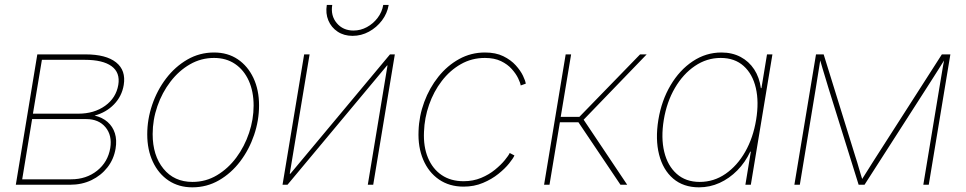

<svg xmlns="http://www.w3.org/2000/svg" viewBox="-20 -764 3996 794"><path d="M45.4 0 134.3 -539.1H333.5Q418.5 -539.1 460 -506.1Q501.5 -473.1 491.7 -412.6Q483.9 -365.7 451.4 -332.3Q418.9 -298.8 371.1 -286.1Q403.8 -278.3 425 -259.5Q446.3 -240.7 455.1 -212.9Q463.9 -185.1 458 -149.4Q450.7 -105.5 424.3 -71.8Q397.9 -38.1 358.2 -19Q318.4 0 270 0ZM71.8 -22.5H273.9Q336.9 -22.5 381.6 -58.1Q426.3 -93.8 436 -151.9Q444.3 -204.1 416.3 -237.8Q388.2 -271.5 336.9 -271.5H112.8ZM116.2 -293.9H303.7Q369.1 -293.9 414.6 -326.4Q460 -358.9 469.2 -413.1Q477.5 -463.9 441.4 -490.2Q405.3 -516.6 330.6 -516.6H153.3Z M775.4 10.7Q719.2 10.7 677.2 -17.3Q635.3 -45.4 612.1 -95Q588.9 -144.5 588.9 -208.5Q588.9 -270.5 609.4 -330.8Q629.9 -391.1 667 -439.7Q704.1 -488.3 754.6 -517.6Q805.2 -546.9 865.2 -546.9Q921.9 -546.9 963.4 -518.8Q1004.9 -490.7 1028.1 -441.4Q1051.3 -392.1 1051.3 -328.1Q1051.3 -266.1 1030.8 -205.8Q1010.3 -145.5 973.4 -96.7Q936.5 -47.9 886 -18.6Q835.4 10.7 775.4 10.7ZM775.9 -11.7Q831.1 -11.7 877.2 -39.3Q923.3 -66.9 957.3 -112.5Q991.2 -158.2 1010 -214.4Q1028.8 -270.5 1028.8 -327.1Q1028.8 -385.7 1008.8 -430.2Q988.8 -474.6 952.1 -499.5Q915.5 -524.4 865.2 -524.4Q811.5 -524.4 765.6 -498Q719.7 -471.7 685.1 -426.5Q650.4 -381.3 630.9 -325Q611.3 -268.6 611.3 -209.5Q611.3 -121.1 655.8 -66.4Q700.2 -11.7 775.9 -11.7Z M1523.4 0H1501L1582.5 -493.2H1580.6L1168.9 0H1148.4L1237.8 -539.1H1260.3L1178.2 -45.4H1180.7L1592.8 -539.1H1612.8ZM1438 -615.7Q1402.3 -615.7 1376.2 -633.1Q1350.1 -650.4 1337.9 -679.4Q1325.7 -708.5 1331.5 -743.7H1354Q1346.7 -699.2 1372.6 -668.5Q1398.4 -637.7 1441.9 -637.7Q1471.2 -637.7 1497.3 -651.9Q1523.4 -666 1541.7 -690.2Q1560.1 -714.4 1564.9 -743.7H1587.4Q1581.5 -708.5 1559.6 -679.4Q1537.6 -650.4 1505.9 -633.1Q1474.1 -615.7 1438 -615.7Z M1897 7.8Q1838.4 7.8 1795.4 -21.7Q1752.4 -51.3 1730.2 -103.5Q1708 -155.8 1710.9 -222.7Q1712.9 -284.2 1734.4 -342.3Q1755.9 -400.4 1792.7 -446.5Q1829.6 -492.7 1878.7 -519.8Q1927.7 -546.9 1985.4 -546.9Q2030.3 -546.9 2061.5 -531.5Q2092.8 -516.1 2112.8 -493.9Q2132.8 -471.7 2142.8 -450.7Q2152.8 -429.7 2154.3 -418L2133.3 -410.6Q2131.8 -421.4 2122.8 -440.2Q2113.8 -459 2096.4 -478.5Q2079.1 -498 2051.8 -511.2Q2024.4 -524.4 1985.4 -524.4Q1930.7 -524.4 1885.5 -498.5Q1840.3 -472.7 1806.9 -429Q1773.4 -385.3 1754.4 -330.8Q1735.4 -276.4 1733.4 -219.2Q1730.5 -157.7 1749.8 -111.6Q1769 -65.4 1806.6 -40Q1844.2 -14.6 1897 -14.6Q1936.5 -14.6 1969.5 -28.3Q2002.4 -42 2027.1 -62.3Q2051.8 -82.5 2067.4 -101.6Q2083 -120.6 2087.9 -131.3L2107.4 -121.1Q2102.5 -109.4 2085.4 -88.1Q2068.4 -66.9 2041 -44.9Q2013.7 -22.9 1977.3 -7.6Q1940.9 7.8 1897 7.8Z M2230 0 2319.3 -539.1H2341.8L2298.8 -280.8H2376L2627 -539.1H2654.3L2393.6 -269L2573.7 0H2545.9L2372.1 -258.3H2295.4L2252.4 0Z M2870.6 10.7Q2806.2 10.7 2763.9 -25.4Q2721.7 -61.5 2705.6 -124.8Q2689.5 -188 2702.6 -268.6Q2715.8 -348.6 2753.2 -411.6Q2790.5 -474.6 2845 -510.7Q2899.4 -546.9 2963.4 -546.9Q3007.8 -546.9 3042.5 -528.6Q3077.1 -510.3 3098.9 -477.1Q3120.6 -443.8 3126.5 -399.4H3128.9L3151.9 -539.1H3174.3L3085 0H3062.5L3085 -136.7H3082.5Q3062 -92.8 3029.1 -59.3Q2996.1 -25.9 2955.8 -7.6Q2915.5 10.7 2870.6 10.7ZM2873.5 -11.7Q2932.1 -11.7 2980.5 -45.2Q3028.8 -78.6 3061.8 -136.5Q3094.7 -194.3 3106.9 -268.6Q3119.1 -342.3 3105.7 -400.1Q3092.3 -458 3055.2 -491.2Q3018.1 -524.4 2960.4 -524.4Q2902.8 -524.4 2853.8 -491.2Q2804.7 -458 2771 -400.1Q2737.3 -342.3 2725.1 -268.6Q2712.9 -194.3 2726.8 -136.5Q2740.7 -78.6 2778.3 -45.2Q2815.9 -11.7 2873.5 -11.7Z M3265.1 0 3354.5 -539.1H3386.2L3517.1 -117.2Q3521.5 -105 3525.1 -92Q3528.8 -79.1 3532.5 -66.7Q3536.1 -54.2 3540 -41.5Q3543.9 -28.8 3547.9 -16.1H3540.5Q3548.8 -28.8 3556.6 -41.5Q3564.5 -54.2 3572.5 -66.7Q3580.6 -79.1 3588.4 -92Q3596.2 -105 3604.5 -117.2L3875 -539.1H3910.2L3820.8 0H3798.3L3864.3 -398.4Q3866.7 -413.6 3869.4 -429Q3872.1 -444.3 3874.5 -459.5Q3877 -474.6 3879.6 -490Q3882.3 -505.4 3885.3 -520.5H3888.2Q3876 -500.5 3863 -480.2Q3850.1 -460 3837.4 -439.9Q3824.7 -419.9 3811.5 -399.4L3555.2 0H3530.8L3406.2 -399.4Q3400.4 -419.9 3394 -439.9Q3387.7 -460 3381.8 -480.2Q3376 -500.5 3370.1 -520.5H3373Q3370.6 -505.4 3368.2 -490Q3365.7 -474.6 3363.3 -459.5Q3360.8 -444.3 3358.4 -429Q3356 -413.6 3353.5 -398.4L3287.6 0Z"/></svg>

Font: Inter 18pt Thin
Style: Italic
Weight: 250
Italic angle: -9.3988°
Version: Version 4.001;git-66647c0bb